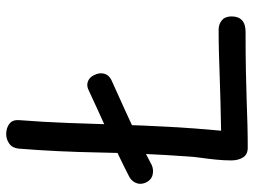

<svg xmlns="http://www.w3.org/2000/svg" viewBox="-120 -695 820 620"><g transform="rotate(-90 290.0 -385.0)"><path d="M120 -734Q122 -755 136 -765Q150 -775 167 -775Q187 -775 200.5 -764.5Q214 -754 212 -732Q206 -656 203 -576.5Q200 -497 197.5 -415Q195 -333 190.5 -249.5Q186 -166 178 -81Q226 -82 269 -83Q312 -84 351.5 -85.5Q391 -87 428.5 -88Q466 -89 504 -89Q522 -89 534.5 -78.5Q547 -68 547 -47Q547 -25 534.5 -13.5Q522 -2 497 -2Q426 -2 372.5 -1Q319 0 277 1.5Q235 3 198.5 4Q162 5 123 5Q101 5 91.5 -10.5Q82 -26 82 -48Q82 -71 84.5 -96.5Q87 -122 90.5 -146.5Q94 -171 95 -192Q105 -333 107.5 -471.5Q110 -610 120 -734ZM67 -305Q51 -298 34.5 -302.5Q18 -307 10 -325Q3 -342 9.5 -356.5Q16 -371 30 -378Q59 -393 95.5 -410.5Q132 -428 171.5 -446Q211 -464 246.5 -480Q282 -496 307 -508Q319 -514 328.5 -513Q338 -512 345.5 -506.5Q353 -501 358 -490Q366 -474 362 -458.5Q358 -443 341 -435Q301 -417 252.5 -395Q204 -373 156 -350Q108 -327 67 -305Z"/></g></svg>

Font: Playpen Sans
Style: Regular
Weight: 400
Designer: Laura Meseguer, Veronika Burian, José Scaglione, Kostas Bartsokas, Vera Evstafieva, Tom Grace, Yorlmar Campos
Foundry: TypeTogether
Version: Version 2.000